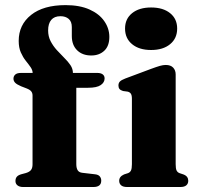

<svg xmlns="http://www.w3.org/2000/svg" viewBox="-20 -750 798 770"><path d="M286 -92Q286 -76 291.5 -67.2Q297 -58.5 310 -57L361.5 -51Q374.5 -49.5 380.2 -42.5Q386 -35.5 386 -25.5Q386 0 354.5 0H72.5Q58.5 0 50.2 -6.5Q42 -13 42 -24Q42 -35 47.8 -41.5Q53.5 -48 66.5 -51.5L83.5 -56Q98.5 -60.5 104.5 -68.5Q110.5 -76.5 110.5 -91V-367Q110.5 -376.5 105.5 -383.2Q100.5 -390 86.5 -395.5L64.5 -404Q47 -411.5 40.5 -418.5Q34 -425.5 34 -434.5Q34 -444.5 41.2 -451Q48.5 -457.5 64 -457.5H147.5L111 -441V-456.5Q111 -468.5 102.8 -480.5Q94.5 -492.5 83.2 -506.5Q72 -520.5 63.5 -539.8Q55 -559 55 -586Q55 -650.5 104.5 -690Q154 -729.5 243 -729.5Q299.5 -729.5 338.8 -712Q378 -694.5 398.2 -665.2Q418.5 -636 418.5 -602Q418.5 -565.5 398.2 -546.5Q378 -527.5 346 -527.5Q310.5 -527.5 289.2 -548.5Q268 -569.5 268 -605.5V-641.5Q268 -663.5 255.5 -674.2Q243 -685 222.5 -685Q198 -685 185.5 -670.2Q173 -655.5 173 -628Q173 -604 183 -584.8Q193 -565.5 207.8 -549.2Q222.5 -533 237.5 -518.2Q252.5 -503.5 262.5 -488.8Q272.5 -474 272.5 -456.5V-432L253.5 -457.5H370.5Q384 -457.5 391.8 -451.8Q399.5 -446 399.5 -435.5Q399.5 -419.5 384 -408.8Q368.5 -398 333 -398H286ZM684.5 -451.5V-91.5Q684.5 -74 688.2 -66.2Q692 -58.5 700.5 -55.5L715.5 -50.5Q726 -46.5 730.5 -40Q735 -33.5 735 -25Q735 -13.5 727.2 -6.8Q719.5 0 703 0H490Q473.5 0 465.8 -6.8Q458 -13.5 458 -25Q458 -33.5 462.8 -39.8Q467.5 -46 477.5 -50.5L493 -55.5Q501.5 -58.5 505.2 -66.2Q509 -74 509 -91.5V-354Q509 -368 504.8 -374.2Q500.5 -380.5 492 -382.5L473.5 -385Q463.5 -388 459.2 -393.2Q455 -398.5 455 -407Q455 -417 460.8 -423Q466.5 -429 482 -435L585 -473.5Q608 -482 621.2 -485.8Q634.5 -489.5 644.5 -489.5Q664.5 -489.5 674.5 -478.8Q684.5 -468 684.5 -451.5ZM586 -549.5Q538 -549.5 509.8 -572.8Q481.5 -596 481.5 -635.5Q481.5 -674.5 509.8 -697.2Q538 -720 586 -720Q634 -720 662.2 -697.2Q690.5 -674.5 690.5 -635.5Q690.5 -596 662.2 -572.8Q634 -549.5 586 -549.5Z"/></svg>

Font: Fraunces
Style: Bold
Weight: 700
Version: Version 1.000;[b76b70a41]